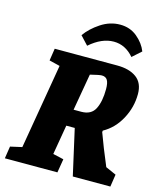

<svg xmlns="http://www.w3.org/2000/svg" viewBox="-140 -903 817 988"><g transform="rotate(15 269.0 -409.0)"><path d="M497 -91 553 -66 543 0H343L288 -244H243L216 -86L273 -73L261 0H-19L-9 -65L53 -79L130 -532L73 -546L83 -611H416Q481 -611 519 -583Q557 -555 557 -496Q557 -426 523 -363Q489 -300 431 -268L430 -260Q456 -188 497 -91ZM258 -333H299Q352 -333 372 -373Q392 -413 392 -478Q392 -511 383 -526Q374 -541 353 -541Q340 -541 292 -529ZM198 -714Q226 -754 274.5 -786Q323 -818 377 -818Q430 -818 468 -786.5Q506 -755 522 -714L475 -672Q430 -725 368 -725Q304 -725 240 -669Z"/></g></svg>

Font: Grenze ExtraBold
Style: Italic
Weight: 800
Italic angle: -10°
Designer: Renata Polastri
Foundry: Omnibus-Type
Version: Version 1.002; ttfautohint (v1.8)